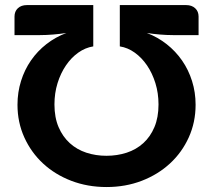

<svg xmlns="http://www.w3.org/2000/svg" viewBox="-20 -746 858 774"><path d="M409.5 8Q333 8 267.2 -17.2Q201.5 -42.5 153.5 -87Q105.5 -131.5 78 -192.2Q50.5 -253 50.5 -323.5Q50.5 -374 64.8 -419.5Q79 -465 105 -502.5Q131 -540 167.2 -568.2Q203.5 -596.5 247.5 -613Q221 -609 194 -606.8Q167 -604.5 141.5 -604.5H38.5V-679.5Q38.5 -700 52 -712.8Q65.5 -725.5 88.5 -725.5H356V-559Q324 -554 295.5 -533.8Q267 -513.5 245.8 -482.2Q224.5 -451 212 -410.8Q199.5 -370.5 199.5 -325Q199.5 -272.5 216.2 -233.5Q233 -194.5 261.5 -168.8Q290 -143 328 -130.5Q366 -118 409 -118Q452.5 -118 490.8 -130.5Q529 -143 557.5 -168.8Q586 -194.5 602.5 -233.5Q619 -272.5 619 -325Q619 -370.5 606.5 -410.8Q594 -451 572.8 -482.2Q551.5 -513.5 523.2 -533.8Q495 -554 463 -559V-725.5H730.5Q753 -725.5 766.8 -712.8Q780.5 -700 780.5 -679.5V-604.5H677Q651.5 -604.5 624.8 -606.8Q598 -609 572 -613Q615.5 -596.5 651.8 -568Q688 -539.5 714 -502Q740 -464.5 754.2 -419.2Q768.5 -374 768.5 -323.5Q768.5 -253 741 -192.2Q713.5 -131.5 665.2 -87Q617 -42.5 551.5 -17.2Q486 8 409.5 8Z"/></svg>

Font: Lato Heavy
Style: Regular
Weight: 800
Designer: Lukasz Dziedzic
Foundry: tyPoland Lukasz Dziedzic
Version: Version 2.007; 2014-02-27